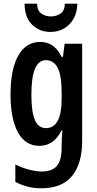

<svg xmlns="http://www.w3.org/2000/svg" viewBox="-20 -831 526 1040"><path d="M198 -604Q233 -604 261.5 -586.5Q290 -569 314 -523H321L330 -594H425V-68Q425 55 370.5 122Q316 189 202 189Q129 189 63 154V60Q104 80 141.5 89Q179 98 208 98Q260 98 287 69Q314 40 314 -34V-44Q314 -84 318 -125H314Q289 -78 259 -59.5Q229 -41 193 -41Q117 -41 77 -114.5Q37 -188 37 -319Q37 -456 79 -530Q121 -604 198 -604ZM228 -505Q150 -505 150 -318Q150 -225 169 -181Q188 -137 229 -137Q270 -137 292 -175.5Q314 -214 314 -301V-325Q314 -422 292.5 -463.5Q271 -505 228 -505ZM399 -811Q398 -764 378.5 -729.5Q359 -695 326.5 -676.5Q294 -658 254 -658Q194 -658 154 -697Q114 -736 113 -811H181Q181 -775 203 -758.5Q225 -742 256 -742Q286 -742 308.5 -758Q331 -774 331 -811Z"/></svg>

Font: Noto Sans Tamil UI ExtraCondensed SemiBold
Style: Regular
Weight: 600
Width: 2
Designer: Jelle Bosma - Monotype Design Team
Foundry: Monotype Imaging Inc.
Version: Version 2.004; ttfautohint (v1.8.4.7-5d5b)